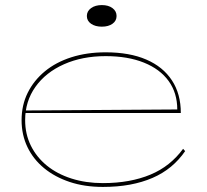

<svg xmlns="http://www.w3.org/2000/svg" viewBox="-20 -721 814 756"><path d="M396 -515Q490 -515 556 -486.5Q622 -458 657 -404.5Q692 -351 692 -276H79V-286L678 -290Q678 -355 644 -402Q610 -449 546.5 -474.5Q483 -500 396 -500Q304 -500 232 -468Q160 -436 119.5 -379Q79 -322 79 -248Q79 -193 101.5 -147.5Q124 -102 164.5 -69Q205 -36 261.5 -18Q318 0 385 0Q439 0 486 -8.5Q533 -17 572.5 -33.5Q612 -50 644 -75.5Q676 -101 701 -135L709 -126Q685 -91 653 -64.5Q621 -38 580.5 -20.5Q540 -3 491.5 6Q443 15 385 15Q313 15 254.5 -4.5Q196 -24 153.5 -59Q111 -94 88 -142Q65 -190 65 -248Q65 -307 89 -355.5Q113 -404 156.5 -440Q200 -476 261 -495.5Q322 -515 396 -515ZM381 -701Q407 -701 423 -689Q439 -677 439 -658Q439 -639 423 -627.5Q407 -616 381 -616Q355 -616 338.5 -627.5Q322 -639 322 -658Q322 -677 338.5 -689Q355 -701 381 -701Z"/></svg>

Font: Kalnia SemiExpanded Thin
Style: Regular
Weight: 250
Width: 6
Designer: Frida Medrano
Foundry: Frida Medrano
Version: Version 1.105